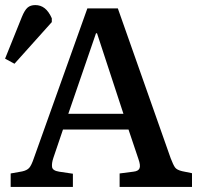

<svg xmlns="http://www.w3.org/2000/svg" viewBox="-31 -736 787 756"><path d="M11 0V-53L56 -61Q75 -65 84 -75Q93 -85 103 -115L313 -703H433L641 -113Q651 -87 658 -77Q665 -67 686 -62L725 -54V0H440V-53L494 -60Q514 -62 518.5 -73.5Q523 -85 514 -110L475 -226H217L179 -114Q172 -93 174 -78.5Q176 -64 202 -60L256 -52V0ZM238 -288H455L351 -605H347ZM26 -485 -11 -505 55 -669Q66 -696 77.5 -706Q89 -716 108 -716Q129 -716 145 -703.5Q161 -691 173 -664V-649Z"/></svg>

Font: Literata 18pt Medium
Style: Regular
Weight: 500
Designer: Latin by Veronika Burian and Jose Scaglione. Greek by Irene Vlachou. Cyrillic by Vera Evstafieva.
Foundry: TypeTogether
Version: Version 3.103;gftools[0.9.29]